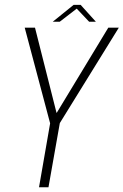

<svg xmlns="http://www.w3.org/2000/svg" viewBox="-20 -792 522 812"><path d="M145 0H185L233 -271.5L482.5 -675H438L220 -315H219L128 -675H84.5L192 -270.5ZM203 -700H232.5L304.5 -755.5L357 -700H385.5L321 -771.5H291.5Z"/></svg>

Font: Anybody SemiCondensed ExtraLight
Style: Italic
Weight: 250
Width: 4
Italic angle: -10°
Version: Version 1.113;gftools[0.9.25]